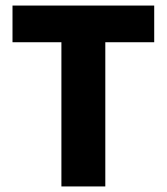

<svg xmlns="http://www.w3.org/2000/svg" viewBox="-20 -671 600 691"><path d="M201 0V-519H25V-651H535V-519H359V0Z"/></svg>

Font: Mada ExtraBold
Style: Regular
Weight: 800
Designer: Khaled Hosny
Version: Version 1.5